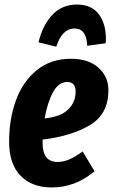

<svg xmlns="http://www.w3.org/2000/svg" viewBox="-20 -806 498 843"><path d="M456 -409Q456 -306 376 -257.5Q296 -209 167 -193V-179Q167 -95 232 -95Q259 -95 284 -106Q309 -117 343 -141L395 -54Q311 17 207 17Q120 17 70 -34.5Q20 -86 20 -185Q20 -283 50 -365.5Q80 -448 141.5 -498Q203 -548 292 -548Q368 -548 412 -509Q456 -470 456 -409ZM312 -404Q312 -446 275 -446Q237 -446 212.5 -400.5Q188 -355 176 -286Q246 -293 279 -325Q312 -357 312 -404ZM149 -620Q167 -695 209.5 -740.5Q252 -786 318 -786Q381 -786 413 -744.5Q445 -703 445 -635L444 -616L363 -605Q360 -681 307 -681Q253 -681 227 -601Z"/></svg>

Font: Fira Sans Extra Condensed
Style: Bold Italic
Weight: 700
Width: 3
Italic angle: -8°
Designer: Carrois Corporate & Edenspiekermann AG
Foundry: Carrois Corporate GbR & Edenspiekermann AG
Version: Version 4.203